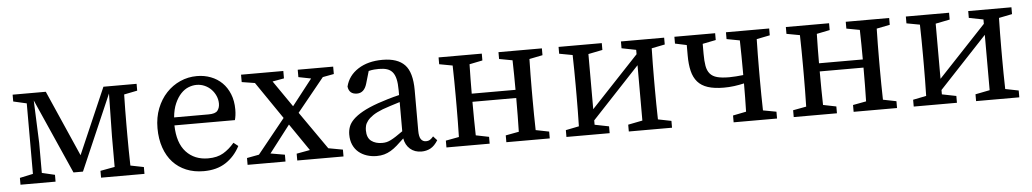

<svg xmlns="http://www.w3.org/2000/svg" viewBox="-33 -742 5424 1009"><g transform="rotate(-5 2678.5 -237.5)"><path d="M327 -40 152 -435 161 -210V-52L229 -36V0H44V-36L114 -51V-423L44 -439V-475H219L372 -127L523 -475H698V-439L628 -425Q627 -387 626.5 -343Q626 -299 626 -265V-210Q626 -175 626.5 -131.5Q627 -88 628 -50L698 -36V0H469V-36L545 -50V-210L549 -437L377 -40Z M1017 -488Q1056 -488 1090 -475Q1124 -462 1149 -437.5Q1174 -413 1188.5 -377Q1203 -341 1203 -296Q1203 -279 1201 -264.5Q1199 -250 1196 -240H877Q879 -147 923 -99.5Q967 -52 1039 -52Q1087 -52 1119 -71Q1151 -90 1178 -122L1202 -103Q1174 -49 1126.5 -18Q1079 13 1010 13Q959 13 918 -4Q877 -21 848 -52.5Q819 -84 803 -130Q787 -176 787 -233Q787 -290 805.5 -337Q824 -384 855.5 -417.5Q887 -451 928.5 -469.5Q970 -488 1017 -488ZM1011 -442Q990 -442 968.5 -433.5Q947 -425 928.5 -405.5Q910 -386 896.5 -355.5Q883 -325 879 -282H1061Q1097 -282 1108.5 -297Q1120 -312 1120 -334Q1120 -355 1111.5 -374.5Q1103 -394 1088.5 -409Q1074 -424 1054 -433Q1034 -442 1011 -442Z M1442 -36V0H1242V-36L1306 -48L1452 -229L1318 -425L1249 -436V-475H1472V-436L1411 -425L1507 -286L1614 -423L1548 -436V-475H1735V-436L1676 -425L1533 -249L1672 -50L1748 -36V0H1504V-36L1575 -49L1477 -192L1367 -49Z M1957 -53Q1970 -53 1980.5 -55.5Q1991 -58 2003 -64Q2015 -70 2030.5 -80Q2046 -90 2067 -105V-259Q2041 -251 2016 -243Q1991 -235 1975 -229Q1942 -216 1923 -203Q1904 -190 1893.5 -176.5Q1883 -163 1880 -150.5Q1877 -138 1877 -127Q1877 -87 1899.5 -70Q1922 -53 1957 -53ZM2159 10Q2123 10 2099 -11Q2075 -32 2069 -67Q2048 -47 2031 -32Q2014 -17 1997 -7Q1980 3 1962 8Q1944 13 1922 13Q1895 13 1870.5 5Q1846 -3 1827.5 -18.5Q1809 -34 1798.5 -57.5Q1788 -81 1788 -112Q1788 -133 1795 -152.5Q1802 -172 1820.5 -190.5Q1839 -209 1871 -227Q1903 -245 1954 -263Q1977 -271 2007 -280Q2037 -289 2067 -296V-321Q2067 -357 2061.5 -380.5Q2056 -404 2044.5 -417.5Q2033 -431 2015.5 -436.5Q1998 -442 1973 -442Q1962 -442 1948.5 -441Q1935 -440 1919 -436L1900 -371Q1886 -323 1848 -323Q1806 -323 1801 -364Q1815 -421 1867 -454.5Q1919 -488 1996 -488Q2075 -488 2113 -448.5Q2151 -409 2151 -314V-101Q2151 -69 2160.5 -55.5Q2170 -42 2187 -42Q2200 -42 2209 -48Q2218 -54 2226 -64L2246 -42Q2228 -13 2206.5 -1.5Q2185 10 2159 10Z M2291 0V-36L2361 -49Q2362 -87 2362.5 -131Q2363 -175 2363 -210V-265Q2363 -299 2362.5 -343.5Q2362 -388 2361 -426L2291 -439V-475H2519V-439L2450 -425Q2449 -389 2448.5 -346.5Q2448 -304 2448 -270H2679Q2679 -305 2678.5 -347.5Q2678 -390 2677 -426L2607 -439V-475H2836V-439L2766 -425Q2765 -387 2764.5 -343Q2764 -299 2764 -265V-210Q2764 -175 2764.5 -131.5Q2765 -88 2766 -50L2836 -36V0H2607V-36L2677 -49Q2678 -86 2678.5 -133Q2679 -180 2679 -227H2448Q2448 -180 2448.5 -133.5Q2449 -87 2450 -50L2519 -36V0Z M2924 0V-36L2994 -50Q2995 -87 2995.5 -131Q2996 -175 2996 -210V-265Q2996 -299 2995.5 -343.5Q2995 -388 2994 -426L2924 -439V-475H3152V-439L3077 -424V-133L3329 -401V-424L3253 -439V-475H3481V-439L3411 -425Q3410 -387 3409.5 -343Q3409 -299 3409 -265V-210Q3409 -175 3409.5 -131Q3410 -87 3411 -50L3481 -36V0H3253V-36L3329 -51V-343L3077 -74V-51L3152 -36V0Z M3535 -439V-475H3750V-439L3680 -425V-372Q3680 -334 3684.5 -308.5Q3689 -283 3702.5 -267Q3716 -251 3740.5 -244.5Q3765 -238 3804 -238Q3822 -238 3840 -239.5Q3858 -241 3878 -243V-265Q3878 -299 3877.5 -343.5Q3877 -388 3876 -426L3807 -439V-475H4035V-439L3965 -425Q3964 -387 3963.5 -343Q3963 -299 3963 -265V-210Q3963 -175 3963.5 -131Q3964 -87 3965 -49L4035 -36V0H3806V-36L3876 -50Q3877 -85 3877.5 -125Q3878 -165 3878 -199Q3852 -193 3825.5 -189.5Q3799 -186 3771 -186Q3721 -186 3687 -197Q3653 -208 3633 -231Q3613 -254 3604.5 -289Q3596 -324 3596 -371V-426Z M4123 0V-36L4193 -49Q4194 -87 4194.5 -131Q4195 -175 4195 -210V-265Q4195 -299 4194.5 -343.5Q4194 -388 4193 -426L4123 -439V-475H4351V-439L4282 -425Q4281 -389 4280.5 -346.5Q4280 -304 4280 -270H4511Q4511 -305 4510.5 -347.5Q4510 -390 4509 -426L4439 -439V-475H4668V-439L4598 -425Q4597 -387 4596.5 -343Q4596 -299 4596 -265V-210Q4596 -175 4596.5 -131.5Q4597 -88 4598 -50L4668 -36V0H4439V-36L4509 -49Q4510 -86 4510.5 -133Q4511 -180 4511 -227H4280Q4280 -180 4280.5 -133.5Q4281 -87 4282 -50L4351 -36V0Z M4756 0V-36L4826 -50Q4827 -87 4827.5 -131Q4828 -175 4828 -210V-265Q4828 -299 4827.5 -343.5Q4827 -388 4826 -426L4756 -439V-475H4984V-439L4909 -424V-133L5161 -401V-424L5085 -439V-475H5313V-439L5243 -425Q5242 -387 5241.5 -343Q5241 -299 5241 -265V-210Q5241 -175 5241.5 -131Q5242 -87 5243 -50L5313 -36V0H5085V-36L5161 -51V-343L4909 -74V-51L4984 -36V0Z"/></g></svg>

Font: Source Serif Pro
Style: Regular
Weight: 400
Designer: Frank Grießhammer
Foundry: Adobe Systems Incorporated
Version: Version 2.000;PS 1.000;hotconv 16.6.51;makeotf.lib2.5.65220